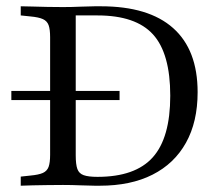

<svg xmlns="http://www.w3.org/2000/svg" viewBox="-20 -591 705 611"><path d="M16.1 -272.6V-301.6H360.5V-272.6ZM281.5 0Q264.5 0 236.7 -1.2Q208.9 -2.4 180.6 -2.4Q155.6 -2.4 130.6 -2Q105.6 -1.6 83.5 -1.2Q61.3 -0.8 46 0V-29L76.6 -32.3Q103.2 -34.7 116.5 -40.7Q129.8 -46.8 134.7 -60.1Q139.5 -73.4 139.5 -98.4V-472.6Q139.5 -497.6 134.7 -510.9Q129.8 -524.2 116.5 -530.2Q103.2 -536.3 76.6 -538.7L46 -541.9V-571Q61.3 -571 83.5 -570.2Q105.6 -569.4 130.6 -569Q155.6 -568.5 180.6 -568.5Q208.9 -568.5 236.7 -569.8Q264.5 -571 281.5 -571H300.8Q453.2 -571 531 -501.6Q608.9 -432.3 608.9 -297.6Q608.9 -203.2 571.8 -136.7Q534.7 -70.2 465.3 -35.1Q396 0 297.6 0ZM290.3 -28.2Q410.5 -28.2 466.1 -90.3Q521.8 -152.4 521.8 -286.3Q521.8 -421 466.9 -481.5Q412.1 -541.9 290.3 -541.9H221V-96.8Q221 -67.7 226.2 -53.2Q231.5 -38.7 246.4 -33.5Q261.3 -28.2 290.3 -28.2Z"/></svg>

Font: Playfair 5pt SemiExpanded Light
Style: Regular
Weight: 400
Version: Version 2.203